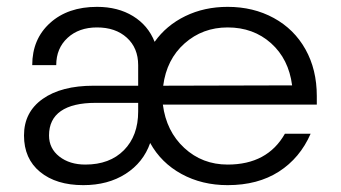

<svg xmlns="http://www.w3.org/2000/svg" viewBox="-20 -530 994 560"><path d="M50 -135Q50 -203 104.5 -241.5Q159 -280 253 -280H383V-340Q383 -390 350 -420Q317 -450 263 -450Q210 -450 177 -419.5Q144 -389 144 -340H74Q74 -416 126 -463Q178 -510 263 -510Q324 -510 368 -483Q412 -456 431 -408Q465 -456 520.5 -483Q576 -510 644 -510Q719 -510 778.5 -477.5Q838 -445 871 -386Q904 -327 904 -250V-225H455Q465 -147 517.5 -98.5Q570 -50 644 -50Q760 -50 811 -140H886Q855 -69 793.5 -29.5Q732 10 644 10Q569 10 509.5 -22.5Q450 -55 418 -113Q398 -56 346.5 -23Q295 10 223 10Q144 10 97 -28.5Q50 -67 50 -135ZM383 -205V-230H259Q192 -230 157.5 -206Q123 -182 123 -135Q123 -97 153 -73.5Q183 -50 229 -50Q300 -50 341.5 -92Q383 -134 383 -205ZM832 -281Q822 -358 770.5 -404Q719 -450 644 -450Q571 -450 518.5 -403.5Q466 -357 456 -280Z"/></svg>

Font: Goli Light
Style: Regular
Weight: 300
Designer: jaikishan Patel
Foundry: MagicType
Version: Version 1.000